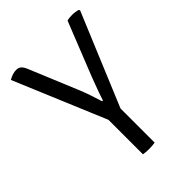

<svg xmlns="http://www.w3.org/2000/svg" viewBox="-203 -787 887 887"><g transform="rotate(-45 241.0 -343.5)"><path d="M203.5 -271H280V0Q272 1.5 261.8 2.2Q251.5 3 241 3Q231 3 220.8 2.2Q210.5 1.5 203.5 0ZM394 -683Q402 -685.5 411 -686.2Q420 -687 428 -687Q438 -687 447.2 -685.5Q456.5 -684 465 -682L468.5 -675.5L271 -201.5H213.5L15 -674.5Q31 -683.5 43 -686.8Q55 -690 65 -690Q81 -690 90.5 -680.8Q100 -671.5 107 -653.5L203.5 -421Q213.5 -397.5 224.8 -364.5Q236 -331.5 243.5 -306.5H248.5Q254 -323.5 262.2 -346.8Q270.5 -370 278.5 -390.8Q286.5 -411.5 290 -421.5Z"/></g></svg>

Font: Signika Light
Style: Regular
Weight: 300
Designer: Anna Giedry
Foundry: Anna Giedry
Version: Version 2.000